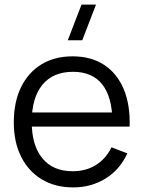

<svg xmlns="http://www.w3.org/2000/svg" viewBox="-20 -800 625 835"><path d="M337.8 -625H274.8L334.5 -780H397.5ZM298.3 15Q219.7 15 161.8 -19.9Q103.8 -54.8 71.9 -118.4Q40 -182 40 -267.7Q40 -356.2 71.5 -420.7Q103 -485.2 160.3 -520.1Q217.7 -555 295.7 -555Q375.7 -555 432.2 -518.3Q488.7 -481.7 517.7 -413.2Q546.7 -344.7 543.8 -249.3H469V-275.3Q467 -380.5 423.8 -434.1Q380.5 -487.7 297.7 -487.7Q210.5 -487.7 164.2 -431.1Q118 -374.5 118 -270Q118 -167.8 164.2 -111.6Q210.5 -55.3 295.7 -55.3Q353.7 -55.3 396.8 -82.2Q440 -109 465 -159.3L533.7 -133Q501.5 -62.3 439.2 -23.7Q377 15 298.3 15ZM92 -249.3V-311H504.7V-249.3Z"/></svg>

Font: Manrope ExtraLight
Style: Regular
Weight: 200
Designer: Mikhail Sharanda
Foundry: Mikhail Sharanda
Version: Version 4.505